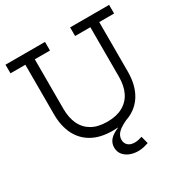

<svg xmlns="http://www.w3.org/2000/svg" viewBox="-213 -926 1275 1320"><g transform="rotate(-30 424.0 -266.5)"><path d="M525.5 -752H835V-683.5H717V-290Q717 -197.5 683.5 -130.2Q650 -63 584.8 -26.5Q519.5 10 423.5 10Q328 10 262.8 -26.5Q197.5 -63 164 -130.2Q130.5 -197.5 130.5 -290V-683.5H12.5V-752H326V-683.5H205.5V-290Q205.5 -219.5 229.8 -168.2Q254 -117 302.5 -89.5Q351 -62 424.5 -62Q498 -62 547.5 -89.8Q597 -117.5 621.8 -168.5Q646.5 -219.5 646.5 -290V-683.5H525.5ZM574.5 145 589.5 203.5Q576 208 554.5 213.5Q533 219 506.5 219Q471 219 441 206.8Q411 194.5 392.8 171.5Q374.5 148.5 374.5 115Q374.5 80.5 396.2 55.2Q418 30 464.5 10.5V-17.5H564.5Q499.5 9.5 472 35.2Q444.5 61 444.5 93.5Q444.5 122.5 463.5 139.2Q482.5 156 516 156Q531.5 156 546.5 152.5Q561.5 149 574.5 145Z"/></g></svg>

Font: Hepta Slab
Style: Regular
Weight: 400
Designer: Michael LaGattuta
Foundry: Michael LaGattuta
Version: Version 1.100